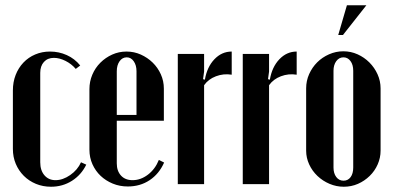

<svg xmlns="http://www.w3.org/2000/svg" viewBox="-20 -700 1496 730"><path d="M29 -356Q29 -388 39.5 -415Q50 -442 69 -462Q88 -482 114 -493Q140 -504 170 -504Q204 -504 234 -490.5Q264 -477 285 -451L268 -438Q252 -457 229 -468.5Q206 -480 185 -480Q161 -480 147 -464.5Q133 -449 133 -423V-83Q133 -52 149 -33.5Q165 -15 191 -15Q219 -15 247 -34.5Q275 -54 288 -83L308 -74Q289 -35 253.5 -12.5Q218 10 174 10Q143 10 116.5 -1Q90 -12 70.5 -31.5Q51 -51 40 -77Q29 -103 29 -134Z M320 -361Q320 -390 331 -416Q342 -442 361.5 -461.5Q381 -481 406.5 -492.5Q432 -504 461 -504Q490 -504 515.5 -492.5Q541 -481 560.5 -462Q580 -443 591.5 -417.5Q603 -392 603 -363V-241H424V-79Q424 -50 440 -32.5Q456 -15 484 -15Q515 -15 542.5 -36Q570 -57 584 -92L604 -82Q585 -39 549 -15Q513 9 466 9Q435 9 408.5 -2Q382 -13 362.5 -31.5Q343 -50 331.5 -75.5Q320 -101 320 -131ZM499 -263V-429Q499 -452 488.5 -467Q478 -482 462 -482Q445 -482 434.5 -467Q424 -452 424 -429V-263Z M756 -495V-428L752 -399L759 -397Q767 -445 795 -474.5Q823 -504 861 -504V-416Q830 -421 801 -410Q772 -399 756 -376V0H656V-495Z M1003 -495V-428L999 -399L1006 -397Q1014 -445 1042 -474.5Q1070 -504 1108 -504V-416Q1077 -421 1048 -410Q1019 -399 1003 -376V0H903V-495Z M1285 -505Q1314 -505 1339.5 -493.5Q1365 -482 1384.5 -462.5Q1404 -443 1415.5 -417.5Q1427 -392 1427 -364V-127Q1427 -100 1416 -75Q1405 -50 1385.5 -31Q1366 -12 1341 -1Q1316 10 1287 10Q1259 10 1233 -1Q1207 -12 1187 -31Q1167 -50 1155.5 -75Q1144 -100 1144 -127V-364Q1144 -393 1155.5 -418.5Q1167 -444 1186 -463Q1205 -482 1231 -493.5Q1257 -505 1285 -505ZM1286 -482Q1269 -482 1258.5 -467.5Q1248 -453 1248 -431V-63Q1248 -41 1258.5 -27Q1269 -13 1286 -13Q1303 -13 1313 -26.5Q1323 -40 1323 -63V-431Q1323 -454 1312.5 -468Q1302 -482 1286 -482ZM1266 -567 1299 -680H1373L1284 -567Z"/></svg>

Font: Moniqa Extra Bold Narrow Heading
Style: Regular
Weight: 800
Width: 4
Designer: Rajesh Rajput
Foundry: Rajesh Rajput
Version: Version 1.000;December 15, 2022;FontCreator 14.0.0.2794 32-b